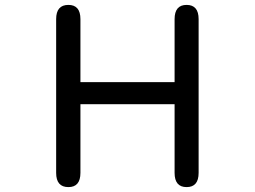

<svg xmlns="http://www.w3.org/2000/svg" viewBox="-20 -742 1040 783"><path d="M692 -407V-664Q692 -722 741 -722Q790 -722 790 -664V-37Q790 21 741 21Q692 21 692 -37V-317H308V-37Q308 21 259 21Q209 21 209 -37V-664Q209 -722 259 -722Q308 -722 308 -664V-407Z"/></svg>

Font: 寒蝉全圆体
Style: Regular
Weight: 400
Designer: Warren2060
      Designed by Motoya company      

      [Varela Round]
      Joe Prince(Latin component); Avraham Cornf
Foundry: ChillType
Version: Version 3.200